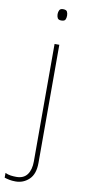

<svg xmlns="http://www.w3.org/2000/svg" viewBox="-155 -759 466 1037"><g transform="rotate(10 78.5 -240.5)"><path d="M78 -690Q78 -702 83 -711.5Q88 -721 103 -721Q121 -721 125.5 -711.5Q130 -702 130 -690Q130 -677 125.5 -668Q121 -659 103 -659Q88 -659 83 -668Q78 -677 78 -690ZM11 240Q-8 240 -23 237Q-38 234 -50 230V204Q-35 211 -19.5 213Q-4 215 11 215Q51 215 70.5 188.5Q90 162 90 116V-528H116V120Q116 181 85 210.5Q54 240 11 240Z"/></g></svg>

Font: Noto Sans Devanagari Thin
Style: Regular
Weight: 100
Designer: Jelle Bosma - Monotype Design Team
Foundry: Monotype Imaging Inc.
Version: Version 2.004; ttfautohint (v1.8.4.7-5d5b)